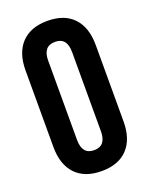

<svg xmlns="http://www.w3.org/2000/svg" viewBox="-136 -780 668 860"><g transform="rotate(-20 198.0 -350.0)"><path d="M141.1 -539.1V-161.1Q141.1 -91.8 198.2 -91.8Q254.9 -91.8 254.9 -161.1V-539.1Q254.9 -607.9 198.2 -607.9Q141.1 -607.9 141.1 -539.1ZM30.8 -168V-532.2Q30.8 -616.2 74.2 -662.1Q117.7 -708 198.2 -708Q278.8 -708 322 -662.1Q365.2 -616.2 365.2 -532.2V-168Q365.2 -84 322 -38.1Q278.8 7.8 198.2 7.8Q117.7 7.8 74.2 -38.1Q30.8 -84 30.8 -168Z"/></g></svg>

Font: VL Bebas Neue Bold
Style: Regular
Weight: 700
Designer: Ryoichi Tsunekawa
Foundry: Ryoichi Tsunekawa
Version: Version 1.300